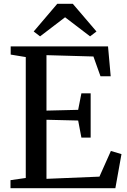

<svg xmlns="http://www.w3.org/2000/svg" viewBox="-20 -986 667 1006"><path d="M115 -53.5V-687L36 -700V-743H546L560 -586.5H506.5L469.5 -690L223.5 -697V-406.5L389.5 -410.5L406.5 -497H455V-265H406.5L389.5 -354.5L223.5 -358.5V-49L501 -60.5L561 -195L616.5 -178.5L584.5 0H35V-42ZM190 -795.5 156.5 -821 280 -966H361.5L485.5 -821L452 -795.5L321 -895.5Z"/></svg>

Font: Merriweather 48pt
Style: Regular
Weight: 400
Version: Version 2.100